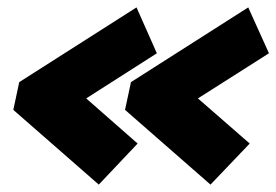

<svg xmlns="http://www.w3.org/2000/svg" viewBox="-20 -543 747 519"><path d="M549 -44 318 -246 334 -321 651 -523 707 -399 515 -277 655 -155ZM247 -44 16 -246 32 -321 349 -523 404 -399 213 -277 352 -155Z"/></svg>

Font: Kanit ExtraBold
Style: Italic
Weight: 800
Italic angle: -12°
Designer: Katatrad Team
Foundry: CadsonDemak
Version: Version 2.000; ttfautohint (v1.8.3)